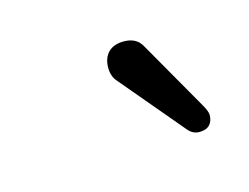

<svg xmlns="http://www.w3.org/2000/svg" viewBox="-38 -749 309 238"><g transform="rotate(-15 117.0 -629.5)"><path d="M180.7 -569.8Q186.5 -563 194.8 -563Q203.6 -563 208 -567.6Q212.4 -572.3 212.4 -580.1Q212.4 -585 207 -594.2L156.7 -682.1Q154.8 -686 151.9 -689Q145 -695.8 132.8 -695.8Q120.1 -695.8 113 -688.7Q106 -681.6 106 -668.9Q106 -657.7 112.8 -650.4Z"/></g></svg>

Font: YuPearl-ExtraLight
Style: ExtraLight
Weight: 200
Designer: Max Yao
Foundry: Max-Everyday
Version: Version 1.011; ttfautohint (v1.8.3)